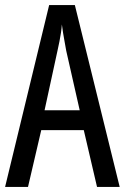

<svg xmlns="http://www.w3.org/2000/svg" viewBox="-20 -734 490 754"><path d="M361 0 309 -223H142L90 0H0L173 -714H274L450 0ZM240 -535Q237 -554 233.5 -571.5Q230 -589 227.5 -606Q225 -623 223 -638Q222 -623 219.5 -606Q217 -589 213.5 -571.5Q210 -554 206 -536L155 -301H293Z"/></svg>

Font: Noto Sans Khmer ExtraCondensed
Style: Regular
Weight: 400
Width: 2
Designer: Danh Hong and the Monotype Design Team
Foundry: Monotype Imaging Inc.
Version: Version 2.004